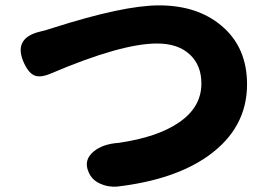

<svg xmlns="http://www.w3.org/2000/svg" viewBox="-20 -697 967 715"><path d="M353 -13Q322 -27 310 -56Q290 -101 329 -133Q363 -161 422 -165Q566 -186 645 -240Q730 -297 730 -386Q730 -453 688 -493Q644 -535 565 -535Q432 -535 171 -424Q130 -406 107 -416.5Q84 -427 66 -470Q31 -557 132 -580Q137 -581 148 -584Q155 -586 158 -587Q163 -589 177 -593Q440 -677 572 -677Q715 -677 805 -601Q900 -521 900 -383Q900 -220 756 -117Q630 -27 415 -2Q381 0 353 -13Z"/></svg>

Font: GenSenRounded TW H
Style: Regular
Weight: 900
Version: Version 1.501;PS 1;hotconv 16.6.51;makeotf.lib2.5.65220